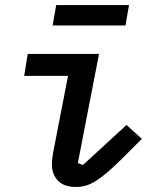

<svg xmlns="http://www.w3.org/2000/svg" viewBox="-20 -730 640 762"><path d="M282 12Q234 12 210 -13Q186 -38 186 -78Q186 -101 193 -135L250 -429H76L90 -516H373L289 -83L309 -75L482 -234L543 -179L465 -101Q434 -70 409 -48.5Q384 -27 363 -13.5Q342 0 322.5 6Q303 12 282 12ZM203 -710H492L478 -629H189Z"/></svg>

Font: IBM Plex Mono Medium
Style: Italic
Weight: 500
Italic angle: -9°
Monospace: yes
Designer: Mike Abbink, Paul van der Laan, Pieter van Rosmalen
Foundry: Bold Monday
Version: Version 2.3